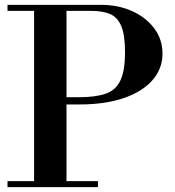

<svg xmlns="http://www.w3.org/2000/svg" viewBox="-20 -774 724 794"><path d="M224 -342V-372H307Q375 -372 417 -386.5Q459 -401 478 -441.5Q497 -482 497 -558Q497 -629 481.5 -666Q466 -703 435 -716Q404 -729 357 -729H11V-754H397Q469 -754 526.5 -728Q584 -702 618 -656.5Q652 -611 652 -552Q652 -490 610.5 -442.5Q569 -395 492 -368.5Q415 -342 307 -342ZM11 0V-25H385V0ZM121 -15V-754H255V-15Z"/></svg>

Font: Libre Bodoni
Style: Regular
Weight: 400
Designer: Pablo Impallari, Rodrigo Fuenzalida
Foundry: Impallari Type
Version: Version 2.005;gftools[0.9.23]